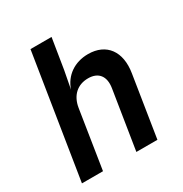

<svg xmlns="http://www.w3.org/2000/svg" viewBox="-170 -858 939 987"><g transform="rotate(-30 300.0 -365.0)"><path d="M33 0H158L212 -344C223 -413 267 -452 330 -452C390 -452 422 -414 411 -346L356 0H481L538 -361C558 -482 500 -560 392 -560C311 -560 249 -516 225 -445L245 -550L274 -730H149Z"/></g></svg>

Font: JetBrains Mono
Style: Bold Italic
Weight: 558
Italic angle: -9°
Monospace: yes
Designer: Philipp Nurullin, Konstantin Bulenkov
Foundry: JetBrains
Version: Version 2.305